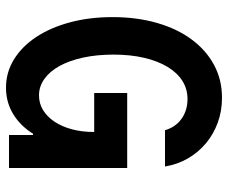

<svg xmlns="http://www.w3.org/2000/svg" viewBox="-80 -670 760 640"><g transform="rotate(90 300.0 -350.0)"><path d="M290 -284H420Q420 -243.6 411 -209.8Q402 -176 385.5 -151.5Q369 -127 346.9 -113.5Q324.8 -100 298 -100Q267.9 -100 242.9 -118.1Q217.8 -136.1 199.9 -168.6Q182 -201 172 -246.9Q162 -292.8 162 -347.7Q162 -405 172.7 -450.5Q183.4 -496 202.8 -528.2Q222.1 -560.4 249.2 -577.7Q276.4 -595 310 -595Q348.2 -595 376.1 -575Q404 -555 414 -520H535Q528 -562 508 -596.5Q488 -631 457.7 -656.4Q427.4 -681.8 388.7 -695.9Q350 -710 306 -710Q245.7 -710 196.5 -683.5Q147.3 -657 111.7 -609Q76 -561 56.5 -493.5Q37 -426 37 -345Q37 -268.1 54.5 -203.1Q72 -138 103.5 -90.5Q135 -43 178.1 -16.5Q221.2 10 272 10Q316.1 10 352.4 -9.5Q388.6 -29 414.8 -64Q441 -99 455.5 -147.4Q470 -195.9 470 -254L422 -80H430V0H540V-394H290Z"/></g></svg>

Font: CommitMonoV143 ExtLt
Style: Regular
Weight: 200
Monospace: yes
Designer: Eigil Nikolajsen
Foundry: Eigil Nikolajsen
Version: Version 1.143